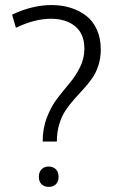

<svg xmlns="http://www.w3.org/2000/svg" viewBox="-20 -730 449 760"><path d="M133.8 -29.8Q133.8 -48.8 144.5 -59.8Q155.3 -70.8 172.9 -70.8Q190.4 -70.8 201.2 -59.8Q211.9 -48.8 211.9 -29.8Q211.9 -11.2 201.2 -0.7Q190.4 9.8 172.9 9.8Q155.3 9.8 144.5 -0.7Q133.8 -11.2 133.8 -29.8ZM378.9 -534.2Q378.9 -500 369.4 -470.7Q359.9 -441.4 344.5 -419.7Q329.1 -397.9 310.5 -377.7Q292 -357.4 273.4 -336.7Q254.9 -315.9 239.5 -293Q224.1 -270 214.6 -238.5Q205.1 -207 205.1 -169.9H148.9Q148.9 -221.7 166 -265.9Q183.1 -310.1 207.3 -341.1Q231.4 -372.1 255.6 -400.9Q279.8 -429.7 296.9 -464.4Q314 -499 314 -537.1Q314 -595.7 277.8 -625.7Q241.7 -655.8 181.2 -655.8Q117.7 -655.8 43 -620.1L27.8 -671.9Q107.4 -710 184.1 -710Q224.6 -710 259.3 -699.2Q293.9 -688.5 321 -667.7Q348.1 -647 363.5 -612.5Q378.9 -578.1 378.9 -534.2Z"/></svg>

Font: LT Hoop Light
Style: Regular
Weight: 300
Designer: Daniel Lyons
Foundry: LyonsType
Version: Version 1.000